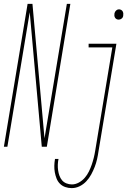

<svg xmlns="http://www.w3.org/2000/svg" viewBox="-45 -755 665 988"><path d="M-25 0 97 -735H122L184 -43L299 -735H317L196 0H170L108 -692L-7 0ZM566 -654Q560 -654 555 -656.5Q550 -659 547 -664Q544 -669 543.5 -674.5Q543 -680 544 -686Q546 -695 552.5 -701Q559 -707 567 -707Q573 -707 578.5 -704Q584 -701 586.5 -696Q589 -691 589.5 -685.5Q590 -680 589 -674Q588 -665 581 -659.5Q574 -654 566 -654ZM324 213Q307 213 291 207.5Q275 202 263.5 190.5Q252 179 246 163.5Q240 148 237 131.5Q234 115 234.5 97.5Q235 80 238 63H256Q253 78 252.5 92.5Q252 107 254 121.5Q256 136 261 149.5Q266 163 274.5 173Q283 183 296.5 188.5Q310 194 325 194Q343 194 360.5 184.5Q378 175 391 160Q404 145 412.5 127.5Q421 110 427 92.5Q433 75 437.5 57Q442 39 445 20L533 -511H411V-530H554L462 23Q459 44 454.5 64Q450 84 442.5 103.5Q435 123 424.5 142.5Q414 162 399 178Q384 194 364.5 203.5Q345 213 324 213Z"/></svg>

Font: Iosevka Curly ThExObl
Style: Regular
Weight: 100
Width: 7
Italic angle: -9°
Monospace: yes
Designer: Belleve Invis
Foundry: Belleve Invis
Version: Version 11.1.0; ttfautohint (v1.8.3)